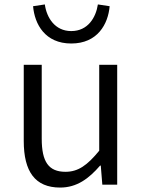

<svg xmlns="http://www.w3.org/2000/svg" viewBox="-20 -832 642 865"><path d="M251 13C326 13 380 -27 431 -86H434L441 0H508V-540H427V-153C373 -87 332 -58 275 -58C199 -58 168 -103 168 -207V-540H87V-197C87 -59 138 13 251 13ZM301 -636C419 -636 467 -723 474 -804L421 -812C412 -753 376 -692 301 -692C227 -692 190 -753 182 -812L129 -804C136 -723 183 -636 301 -636Z"/></svg>

Font: Genne Gothic Normal
Style: Regular
Weight: 350
Designer: Ryoko NISHIZUKA (kana & ideographs); Paul D. Hunt (Latin, Greek & Cyrillic); Wenlong ZHANG (bopomofo); Sandoll Communica
Foundry: Adobe Systems Incorporated
Version: Version 1.004;PS 1.004;hotconv 16.6.51;makeotf.lib2.5.65220